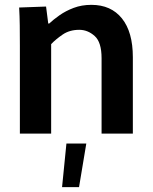

<svg xmlns="http://www.w3.org/2000/svg" viewBox="-20 -551 630 792"><path d="M62 -362Q62 -407 61.5 -446Q61 -485 59 -520L170 -524L179 -454H183Q200 -470 225.5 -488Q251 -506 284 -518.5Q317 -531 357 -531Q438 -531 483 -475Q528 -419 528 -315V0H399V-311Q399 -377 370.5 -402.5Q342 -428 307 -428Q267 -428 238.5 -408.5Q210 -389 191 -369V0H62ZM254 41H336L306 221H236Z"/></svg>

Font: Murecho Medium
Style: Regular
Weight: 500
Designer: Neil Summerour
Foundry: Positype
Version: Version 1.010; ttfautohint (v1.8.3)